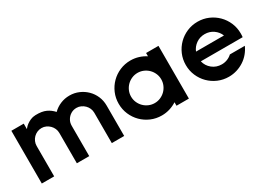

<svg xmlns="http://www.w3.org/2000/svg" viewBox="-13 -1098 2293 1665"><g transform="rotate(-30 1133.0 -265.5)"><path d="M497 -473Q529 -505 572 -523Q615 -541 663 -541Q712 -541 755 -522.5Q798 -504 830.5 -472Q863 -440 881.5 -397Q900 -354 900 -304V0H776V-304Q776 -327 767 -347.5Q758 -368 742.5 -383.5Q727 -399 706.5 -408.5Q686 -418 663 -418Q631 -418 605.5 -402.5Q580 -387 565 -361Q550 -336 550 -304V0H426V-304Q426 -327 417 -347.5Q408 -368 392.5 -383.5Q377 -399 356.5 -408.5Q336 -418 313 -418Q289 -418 268.5 -409Q248 -400 232.5 -384.5Q217 -369 208 -348Q199 -327 199 -304V0H75V-528H199V-473Q201 -475 209.5 -485.5Q218 -496 234 -508Q250 -520 272.5 -530Q295 -540 323 -541Q388 -543 428 -524.5Q468 -506 497 -473Z M1273 -540Q1315 -540 1353.5 -528Q1392 -516 1424 -495V-528H1548V0H1424V-35Q1392 -14 1353.5 -2Q1315 10 1273 10Q1216 10 1166 -11.5Q1116 -33 1078.5 -70.5Q1041 -108 1019.5 -158Q998 -208 998 -265Q998 -322 1019.5 -372Q1041 -422 1078.5 -459.5Q1116 -497 1166 -518.5Q1216 -540 1273 -540ZM1273 -416Q1242 -416 1214.5 -404Q1187 -392 1166.5 -371.5Q1146 -351 1134 -323.5Q1122 -296 1122 -265Q1122 -234 1134 -206.5Q1146 -179 1166.5 -158.5Q1187 -138 1214.5 -126Q1242 -114 1273 -114Q1304 -114 1331.5 -126Q1359 -138 1379.5 -158.5Q1400 -179 1412 -206.5Q1424 -234 1424 -265Q1424 -296 1412 -323.5Q1400 -351 1379.5 -371.5Q1359 -392 1331.5 -404Q1304 -416 1273 -416Z M1945 -540Q2002 -540 2052 -518.5Q2102 -497 2139.5 -459.5Q2177 -422 2198.5 -372Q2220 -322 2220 -265Q2220 -255 2219.5 -246Q2219 -237 2218 -228H1799Q1811 -178 1851 -146Q1891 -114 1945 -114Q1974 -114 2000.5 -124.5Q2027 -135 2047 -154H2197Q2181 -118 2155.5 -87.5Q2130 -57 2097 -35.5Q2064 -14 2025.5 -2Q1987 10 1945 10Q1888 10 1838 -11.5Q1788 -33 1750.5 -70.5Q1713 -108 1691.5 -158Q1670 -208 1670 -265Q1670 -322 1691.5 -372Q1713 -422 1750.5 -459.5Q1788 -497 1838 -518.5Q1888 -540 1945 -540ZM1945 -416Q1897 -416 1859.5 -390Q1822 -364 1805 -322H2085Q2068 -364 2030.5 -390Q1993 -416 1945 -416Z"/></g></svg>

Font: Afrihost Sans Med
Style: Regular
Weight: 500
Designer: Afrihost SP Pty Ltd
Version: Version 1.000